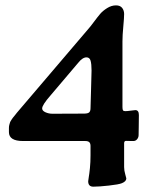

<svg xmlns="http://www.w3.org/2000/svg" viewBox="-20 -679 583 725"><path d="M301.8 -146.5H66.9Q13.7 -146.5 13.7 -180.2V-195.8Q13.7 -201.7 15.1 -207.3Q16.6 -212.9 17.8 -216.6Q19 -220.2 23.2 -226.6Q27.3 -232.9 28.8 -234.6Q30.3 -236.3 36.6 -244.1Q43 -252 43.9 -253.4L314 -570.3Q320.3 -577.1 334.5 -596.2Q348.6 -615.2 358.4 -626.7Q368.2 -638.2 384.5 -648.4Q400.9 -658.7 418 -658.7Q433.6 -658.7 441.2 -649.2Q448.7 -639.6 448.7 -626Q448.7 -612.3 445.6 -578.9Q442.4 -545.4 442.4 -522.5V-274.9Q442.4 -265.1 444.6 -262.2Q446.8 -259.3 453.1 -259.3Q460.9 -259.3 473.6 -261.2Q486.3 -263.2 491.2 -263.2Q504.4 -263.2 504.4 -244.6Q504.4 -229.5 503.9 -200Q503.4 -170.4 503.4 -168.9Q503.4 -160.2 497.8 -153.3Q492.2 -146.5 483.9 -146.5Q480.5 -146.5 469.5 -146.7Q458.5 -147 455.6 -147Q448.7 -147 448.7 -137.7V-47.9Q448.7 -35.6 452.9 -21Q457 -6.3 457 -5.4Q457 5.9 440.4 12.7Q428.7 17.6 391.4 21.7Q354 25.9 332.5 25.9Q313 25.9 313 5.4Q313 2 315.2 -10.3Q317.4 -22.5 319.6 -44.4Q321.8 -66.4 321.8 -92.8V-127.9Q321.8 -137.2 317.4 -141.8Q313 -146.5 301.8 -146.5ZM321.8 -270.5Q321.8 -278.3 323.7 -336.7Q325.7 -395 325.7 -412.6Q325.7 -437.5 322 -450Q318.4 -462.4 306.6 -462.4Q291.5 -462.4 274.9 -441.4L170.9 -318.8Q139.2 -282.7 139.2 -269.5Q139.2 -260.7 151.6 -255.1Q164.1 -249.5 178.2 -249.5Q202.6 -249.5 245.1 -249.8Q287.6 -250 296.9 -250Q311.5 -250 316.7 -254.6Q321.8 -259.3 321.8 -270.5Z"/></svg>

Font: Cooper* SemiBold
Style: Regular
Weight: 600
Designer: Owen Earl
Foundry: indestructible type*
Version: Version 0.001